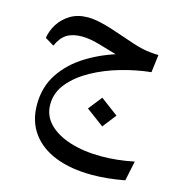

<svg xmlns="http://www.w3.org/2000/svg" viewBox="-99 -403 779 830"><g transform="rotate(15 290.5 12.5)"><path d="M404.8 251.5Q439.5 251.5 476.1 247.6Q512.7 243.7 550.3 235.8L531.7 324.7Q454.1 339.4 385.3 339.4Q292 339.4 222.9 312.5Q153.8 285.6 116 233.4Q78.1 181.2 78.1 106.9Q78.1 27.3 118.2 -32.7Q158.2 -92.8 227.1 -134.8Q295.9 -176.8 380.9 -200.2L383.8 -181.2Q325.7 -197.8 276.6 -212.6Q227.5 -227.5 190.4 -227.5Q149.4 -227.5 123.3 -211.4Q97.2 -195.3 80.6 -157.2L40.5 -181.2Q45.4 -214.4 64.9 -244.9Q84.5 -275.4 116.9 -294.7Q149.4 -314 193.8 -314Q218.8 -314 246.6 -307.9Q274.4 -301.8 302.2 -293Q330.1 -284.2 355 -275.4Q384.8 -265.1 410.4 -256.6Q436 -248 458 -243.2Q474.6 -239.7 492.9 -237.8Q511.2 -235.8 529.8 -235.4L520 -156.2Q455.1 -149.4 387.2 -130.1Q319.3 -110.8 261.7 -79.1Q204.1 -47.4 168.7 -4.6Q133.3 38.1 133.3 91.3Q133.3 141.1 167.7 176.8Q202.1 212.4 263.2 231.9Q324.2 251.5 404.8 251.5ZM375 125.5 295.4 66.4 343.3 5.4 422.4 64.5Z"/></g></svg>

Font: Markazi Text Medium
Style: Regular
Weight: 500
Designer: Borna Izadpanah (Arabic designer), Fiona Ross (Arabic design director) and Florian Runge (Latin designer)
Foundry: Borna Izadpanah and Florian Runge
Version: Version 1.001